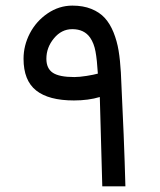

<svg xmlns="http://www.w3.org/2000/svg" viewBox="-20 -661 567 681"><path d="M63.5 -452.6Q63.5 -499.5 85.9 -542.7Q108.4 -585.9 148.9 -613.5Q189.5 -641.1 236.8 -641.1Q274.9 -641.1 304 -629.4Q333 -617.7 351.6 -597.4Q370.1 -577.1 382.6 -546.4Q395 -515.6 400.6 -481.7Q406.2 -447.8 408.7 -403.8Q420.4 -167 424.8 0H342.8Q341.8 -33.2 338.4 -158.4Q335 -283.7 334 -316.9Q293.5 -304.7 242.2 -304.7Q152.8 -304.7 108.2 -340.1Q63.5 -375.5 63.5 -452.6ZM236.3 -557.6Q198.2 -557.6 171.4 -525.1Q144.5 -492.7 144.5 -452.6Q144.5 -418 167.5 -402.8Q190.4 -387.7 243.7 -387.7Q261.2 -387.7 287.4 -391.8Q313.5 -396 327.1 -399.9Q324.2 -448.7 318.8 -478Q313.5 -507.3 299.8 -527.3Q278.8 -557.6 236.3 -557.6Z"/></svg>

Font: Shabnam FD
Style: Regular
Weight: 400
Foundry: DejaVu fonts team - Redesigned by Saber Rastikerdar - Based on Vazir font
Version: Version 5.00;October 20, 2019;FontCreator 12.0.0.2547 64-bit